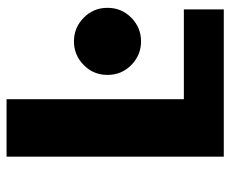

<svg xmlns="http://www.w3.org/2000/svg" viewBox="-80 -640 720 601"><g transform="rotate(-90 280.5 -340.0)"><path d="M270 -680V-125H551V0H90V-680ZM525 -289.5Q494 -259 451 -259Q408 -259 377 -289.5Q346 -320 346 -364Q346 -408 377 -438.5Q408 -469 451 -469Q494 -469 525 -438.5Q556 -408 556 -364Q556 -320 525 -289.5Z"/></g></svg>

Font: Martel Sans Heavy
Style: Regular
Weight: 900
Designer: Dan Reynolds and Mathieu Réguer
Foundry: Dan Reynolds and Mathieu Réguer
Version: Version 1.001;PS 001.001;hotconv 1.0.70;makeotf.lib2.5.58329